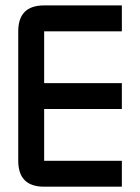

<svg xmlns="http://www.w3.org/2000/svg" viewBox="-20 -704 528 724"><path d="M146.5 -683.6H439.5V-585.9H146.5V-390.6H439.5V-293H146.5V-97.7H439.5V0H146.5Q48.8 0 48.8 -97.7V-585.9Q48.8 -683.6 146.5 -683.6Z"/></svg>

Font: BabelStone Runic Norn
Style: Regular
Weight: 400
Designer: Andrew West
Foundry: BabelStone
Version: Version 3.002 March 14, 2022